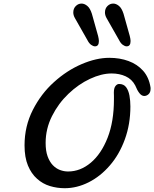

<svg xmlns="http://www.w3.org/2000/svg" viewBox="-20 -1022 847 1054"><path d="M335 11.2Q293.5 11.2 253.9 -0.7Q214.4 -12.7 183.6 -40.5Q152.3 -67.9 133.5 -113Q114.7 -158.2 114.7 -224.1Q114.7 -329.1 160.2 -418.5Q205.6 -507.8 276.4 -571.3Q347.2 -635.3 428 -669.9Q508.8 -704.6 580.1 -704.6Q637.7 -704.6 685.5 -687Q733.4 -669.4 765.4 -633.8Q797.4 -598.1 806.2 -543L806.6 -538.6V-534.2Q806.6 -515.1 795.7 -505.1Q784.7 -495.1 772 -495.1Q757.8 -495.1 745.6 -510.3Q733.4 -525.4 722.2 -553.2Q704.1 -587.4 669.9 -603Q635.7 -618.7 592.8 -618.7Q537.1 -618.7 473.9 -589.1Q410.6 -559.6 355.5 -506.8Q300.3 -454.1 265.4 -384.5Q230.5 -314.9 230.5 -237.3Q230.5 -193.8 241.2 -164.1Q252 -134.3 269.5 -115.7Q287.1 -97.2 309.1 -88.9Q331.1 -80.6 353.5 -80.6Q420.9 -80.6 478.3 -128.7Q535.6 -176.8 570.6 -265.6Q605.5 -354.5 605.5 -476.6V-495.1L605 -513.7Q605 -538.1 613.8 -549.6Q622.6 -561 633.8 -561Q659.2 -561 672.4 -543.2Q685.5 -525.4 690.7 -497.1Q695.8 -468.8 695.8 -437.5Q695.8 -340.3 665.3 -256.8Q634.8 -173.3 583 -113.8Q531.2 -53.7 466.6 -21.2Q401.9 11.2 335 11.2ZM675.3 -767.6Q665.5 -767.6 654.1 -775.9Q642.6 -784.2 634.3 -800.8L564.9 -922.9Q556.2 -938.5 556.2 -953.6Q556.2 -975.1 569.8 -988.8Q583.5 -1002.4 601.6 -1002.4Q617.2 -1002.4 632.8 -989.7Q648.4 -977.1 658.2 -946.3L692.4 -824.2Q694.3 -815.9 695.6 -809.1Q696.8 -802.2 696.8 -796.9Q696.8 -767.6 675.3 -767.6ZM501.5 -767.6Q491.7 -767.6 480.2 -775.9Q468.8 -784.2 460.4 -800.8L391.1 -922.9Q382.3 -938.5 382.3 -953.6Q382.3 -975.1 396 -988.8Q409.7 -1002.4 427.7 -1002.4Q443.4 -1002.4 459 -989.7Q474.6 -977.1 484.4 -946.3L518.6 -824.2Q520.5 -815.9 521.7 -809.1Q522.9 -802.2 522.9 -796.9Q522.9 -767.6 501.5 -767.6Z"/></svg>

Font: Damion
Style: Regular
Weight: 400
Designer: Vernon Adams
Foundry: Vernon Adams
Version: Version 1.100; ttfautohint (v1.8.4.7-5d5b)